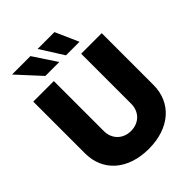

<svg xmlns="http://www.w3.org/2000/svg" viewBox="-264 -1084 1232 1232"><g transform="rotate(-45 352.5 -468.0)"><path d="M352.5 11.7C540.5 11.7 663.1 -95.2 663.1 -257.8V-727.5H476.6V-273.4C476.6 -201.7 426.3 -150.4 352.5 -150.4C279.8 -150.4 228.5 -202.1 228.5 -273.4V-727.5H42V-257.8C42 -94.7 164.1 11.7 352.5 11.7ZM400.4 -789.1H523.4L453.6 -946.8H300.8ZM213.4 -789.1H339.8L235.8 -946.8H68.4Z"/></g></svg>

Font: Raveo Display Display ExtraBold
Style: Regular
Weight: 800
Designer: Jakub Foglar, Rasmus Andersson (Inter)
Foundry: Jakubfoglar.com
Version: Version 1.100;Glyphs 3.2.3 (3260)